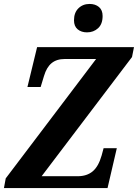

<svg xmlns="http://www.w3.org/2000/svg" viewBox="-20 -953 699 973"><path d="M9 -49 467 -654H308Q267 -654 241.5 -633Q216 -612 203 -568L186 -512H119L168 -714H659L649 -664L191 -60H374Q420 -60 449.5 -84.5Q479 -109 495 -165L505 -202H572L525 0H0ZM355 -850Q355 -889 377.5 -911Q400 -933 434 -933Q463 -933 481.5 -917.5Q500 -902 500 -872Q500 -831 477 -810Q454 -789 421 -789Q392 -789 373.5 -804.5Q355 -820 355 -850Z"/></svg>

Font: Noto Serif Narrow
Style: Bold Italic
Weight: 700
Width: 4
Italic angle: -12°
Designer: Monotype Design Team
Foundry: Monotype Imaging Inc.
Version: Version 1.001